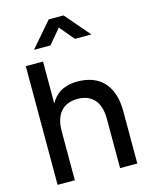

<svg xmlns="http://www.w3.org/2000/svg" viewBox="-137 -1038 887 1125"><g transform="rotate(-15 306.5 -475.0)"><path d="M140.5 -800 270 -950H360L489 -800H389L315 -888.5L240.5 -800ZM448.5 -297Q448.5 -377 412.5 -416.8Q376.5 -456.5 312 -456.5Q280 -456.5 254.5 -446.5Q229 -436.5 211 -416.8Q193 -397 183.5 -367Q174 -337 174 -297V0H69.5V-720H174V-465.5Q184 -484 198.2 -500.2Q212.5 -516.5 232.2 -528.8Q252 -541 278.2 -548Q304.5 -555 337.5 -555Q386 -555 425.8 -540.8Q465.5 -526.5 493.8 -497.2Q522 -468 537.5 -423.2Q553 -378.5 553 -317.5V0H448.5Z"/></g></svg>

Font: Vela Sans SemBd
Style: Regular
Weight: 600
Designer: Principal design: Mikhail Sharanda - project Manrope.
Design modification: Ravid Balaliev
Foundry: Mikhail Sharanda
Version: Version 1.001